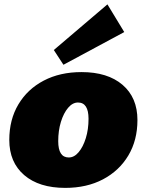

<svg xmlns="http://www.w3.org/2000/svg" viewBox="-20 -869 686 897"><path d="M284.7 8.8Q162.6 8.8 93 -51Q23.4 -110.8 23.4 -215.3Q23.4 -310.1 65.9 -381.3Q108.4 -452.6 184.3 -492.4Q260.3 -532.2 360.8 -532.2Q482.9 -532.2 552.5 -472.7Q622.1 -413.1 622.1 -308.1Q622.1 -213.9 579.6 -142.6Q537.1 -71.3 461.2 -31.2Q385.3 8.8 284.7 8.8ZM301.3 -133.3Q326.7 -133.3 347.4 -158Q368.2 -182.6 380.9 -223.6Q393.6 -264.6 393.6 -314Q393.6 -390.1 344.2 -390.1Q319.3 -390.1 298.3 -365.5Q277.3 -340.8 264.6 -299.8Q252 -258.8 252 -209.5Q252 -133.3 301.3 -133.3ZM276.4 -566.4 231.4 -635.3 481.9 -848.6 560.5 -719.2Z"/></svg>

Font: Bevan
Style: Italic
Weight: 400
Italic angle: -10°
Designer: Vernon Adams
Foundry: Vernon Adams
Version: Version 2.100; ttfautohint (v1.8.3)